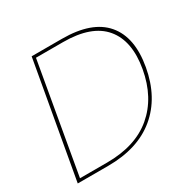

<svg xmlns="http://www.w3.org/2000/svg" viewBox="-156 -860 1015 1015"><g transform="rotate(-30 351.0 -352.0)"><path d="M347 -704Q529 -704 607.5 -612Q686 -520 656 -352Q626 -184 515 -92Q404 0 222 0H37L162 -704ZM61 -18H226Q400 -18 504 -106Q608 -194 636 -352Q664 -510 590.5 -598Q517 -686 343 -686H178Z"/></g></svg>

Font: Poppins Thin
Style: Italic
Weight: 250
Italic angle: -10°
Designer: Ninad Kale (Devanagari), Jonny Pinhorn (Latin)
Foundry: Indian Type Foundry
Version: Version 3.200;PS 1.000;hotconv 16.6.54;makeotf.lib2.5.65590